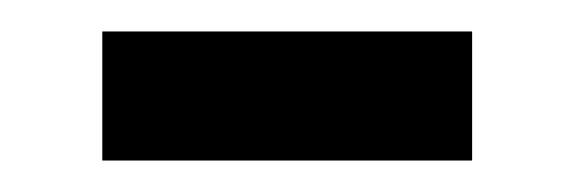

<svg xmlns="http://www.w3.org/2000/svg" viewBox="-20 -752 366 122"><path d="M45 -732V-650H280V-732Z"/></svg>

Font: Economica
Style: Bold
Weight: 700
Designer: Vicente Lamonaca
Foundry: Vicente Lamonaca
Version: Version 1.100